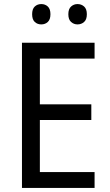

<svg xmlns="http://www.w3.org/2000/svg" viewBox="-20 -924 540 944"><path d="M445 0H88V-714H445V-636H176V-411H429V-334H176V-78H445ZM138 -854Q138 -880 151 -892Q164 -904 183 -904Q202 -904 215 -892Q228 -880 228 -854Q228 -828 215 -816Q202 -804 183 -804Q164 -804 151 -816Q138 -828 138 -854ZM316 -854Q316 -880 329.5 -892Q343 -904 361 -904Q380 -904 393.5 -892Q407 -880 407 -854Q407 -828 393.5 -816Q380 -804 361 -804Q343 -804 329.5 -816Q316 -828 316 -854Z"/></svg>

Font: Noto Sans Sinhala UI SemiCondensed
Style: Regular
Weight: 400
Width: 4
Designer: Jelle Bosma - Monotype Design Team
Foundry: Monotype Imaging Inc.
Version: Version 2.006; ttfautohint (v1.8.4.7-5d5b)